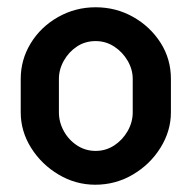

<svg xmlns="http://www.w3.org/2000/svg" viewBox="-20 -500 526 528"><path d="M242 8Q188 8 141 -20Q94 -48 65.5 -93.5Q37 -139 37 -191V-283Q37 -336 64.5 -381Q92 -426 139.5 -453Q187 -480 243 -480Q299 -480 346 -453.5Q393 -427 421.5 -382.5Q450 -338 450 -283V-191Q450 -140 421.5 -94Q393 -48 345.5 -20Q298 8 242 8ZM243 -85Q271 -85 294 -100Q317 -115 331 -139.5Q345 -164 345 -191V-283Q345 -309 331 -333Q317 -357 294 -372Q271 -387 243 -387Q214 -387 191.5 -372Q169 -357 155.5 -333Q142 -309 142 -283V-191Q142 -164 155.5 -139.5Q169 -115 192 -100Q215 -85 243 -85Z"/></svg>

Font: Dosis ExtraLight SemiBold
Style: Regular
Weight: 600
Version: Version 3.001; ttfautohint (v1.8.2)